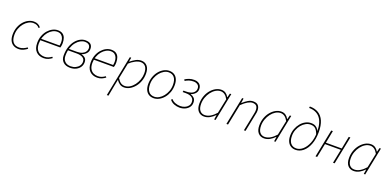

<svg xmlns="http://www.w3.org/2000/svg" viewBox="2 -1798 6291 3094"><g transform="rotate(20 3148.0 -251.0)"><path d="M210 12Q159 12 121.5 -10Q84 -32 64 -74Q44 -116 44 -176Q44 -247 66 -304.5Q88 -362 124.5 -403.5Q161 -445 206.5 -467.5Q252 -490 298 -490Q340 -490 369.5 -474.5Q399 -459 418 -432L400 -418Q381 -442 356.5 -453Q332 -464 296 -464Q254 -464 214 -441.5Q174 -419 142 -380Q110 -341 91 -290Q72 -239 72 -182Q72 -100 107 -57Q142 -14 212 -14Q247 -14 283.5 -29.5Q320 -45 344 -64L358 -46Q334 -25 295.5 -6.5Q257 12 210 12Z M642 12Q560 12 511 -38Q462 -88 462 -184Q462 -252 483 -308Q504 -364 539.5 -404.5Q575 -445 618.5 -467.5Q662 -490 708 -490Q759 -490 790.5 -468.5Q822 -447 836 -409Q850 -371 850 -322Q850 -306 848.5 -291.5Q847 -277 844 -264.5Q841 -252 838 -242H486L492 -268H816Q819 -283 820.5 -297.5Q822 -312 822 -328Q822 -362 811 -393Q800 -424 774.5 -444Q749 -464 706 -464Q666 -464 627.5 -443Q589 -422 558 -384.5Q527 -347 508.5 -296Q490 -245 490 -186Q490 -123 511.5 -85.5Q533 -48 568 -31Q603 -14 644 -14Q682 -14 711.5 -26.5Q741 -39 768 -58L782 -40Q755 -19 720.5 -3.5Q686 12 642 12Z M1094 12Q1019 12 975.5 -29Q932 -70 932 -140Q932 -226 954.5 -291.5Q977 -357 1013.5 -401Q1050 -445 1093.5 -467.5Q1137 -490 1180 -490Q1242 -490 1272 -463.5Q1302 -437 1302 -384Q1302 -337 1271 -304.5Q1240 -272 1198 -258V-254Q1236 -247 1262 -222.5Q1288 -198 1288 -150Q1288 -105 1264 -68.5Q1240 -32 1196.5 -10Q1153 12 1094 12ZM1096 -14Q1143 -14 1180 -32Q1217 -50 1238.5 -80.5Q1260 -111 1260 -148Q1260 -195 1223 -218.5Q1186 -242 1121 -242H955L960 -268H1112Q1167 -268 1202.5 -284.5Q1238 -301 1256 -327Q1274 -353 1274 -382Q1274 -464 1178 -464Q1143 -464 1105 -443.5Q1067 -423 1034 -382.5Q1001 -342 980.5 -282.5Q960 -223 960 -146Q960 -85 996 -49.5Q1032 -14 1096 -14Z M1560 12Q1478 12 1429 -38Q1380 -88 1380 -184Q1380 -252 1401 -308Q1422 -364 1457.5 -404.5Q1493 -445 1536.5 -467.5Q1580 -490 1626 -490Q1677 -490 1708.5 -468.5Q1740 -447 1754 -409Q1768 -371 1768 -322Q1768 -306 1766.5 -291.5Q1765 -277 1762 -264.5Q1759 -252 1756 -242H1404L1410 -268H1734Q1737 -283 1738.5 -297.5Q1740 -312 1740 -328Q1740 -362 1729 -393Q1718 -424 1692.5 -444Q1667 -464 1624 -464Q1584 -464 1545.5 -443Q1507 -422 1476 -384.5Q1445 -347 1426.5 -296Q1408 -245 1408 -186Q1408 -123 1429.5 -85.5Q1451 -48 1486 -31Q1521 -14 1562 -14Q1600 -14 1629.5 -26.5Q1659 -39 1686 -58L1700 -40Q1673 -19 1638.5 -3.5Q1604 12 1560 12Z M1804 222 1944 -478H1968L1956 -408H1960Q1999 -440 2044 -465Q2089 -490 2140 -490Q2203 -490 2241.5 -445.5Q2280 -401 2280 -318Q2280 -249 2258.5 -189Q2237 -129 2199.5 -84Q2162 -39 2116 -13.5Q2070 12 2020 12Q1977 12 1944 -11Q1911 -34 1890 -68H1888L1866 42L1832 222ZM2022 -14Q2067 -14 2108.5 -39.5Q2150 -65 2182 -107.5Q2214 -150 2233 -203.5Q2252 -257 2252 -312Q2252 -388 2221.5 -426Q2191 -464 2138 -464Q2096 -464 2045 -437.5Q1994 -411 1950 -370L1896 -102Q1925 -54 1955.5 -34Q1986 -14 2022 -14Z M2528 12Q2479 12 2443.5 -10Q2408 -32 2389 -74Q2370 -116 2370 -176Q2370 -243 2391 -300Q2412 -357 2447.5 -399.5Q2483 -442 2528 -466Q2573 -490 2620 -490Q2669 -490 2704.5 -468Q2740 -446 2759 -404Q2778 -362 2778 -302Q2778 -235 2757 -178Q2736 -121 2700.5 -78.5Q2665 -36 2620 -12Q2575 12 2528 12ZM2530 -14Q2571 -14 2610 -36.5Q2649 -59 2680.5 -98Q2712 -137 2731 -188Q2750 -239 2750 -296Q2750 -379 2715.5 -421.5Q2681 -464 2618 -464Q2578 -464 2538.5 -441.5Q2499 -419 2467.5 -380Q2436 -341 2417 -290Q2398 -239 2398 -182Q2398 -100 2432.5 -57Q2467 -14 2530 -14Z M2970 12Q2925 12 2878.5 -5.5Q2832 -23 2802 -62L2820 -80Q2847 -47 2889.5 -31.5Q2932 -16 2974 -16Q3016 -16 3051.5 -31Q3087 -46 3108.5 -73.5Q3130 -101 3130 -138Q3130 -191 3093 -216.5Q3056 -242 2991 -242H2936L2940 -268H2982Q3063 -268 3103.5 -298.5Q3144 -329 3144 -376Q3144 -420 3114.5 -441Q3085 -462 3046 -462Q3004 -462 2969 -451Q2934 -440 2904 -420L2890 -442Q2923 -463 2961 -476.5Q2999 -490 3048 -490Q3084 -490 3112 -477Q3140 -464 3156 -439Q3172 -414 3172 -378Q3172 -331 3141.5 -299.5Q3111 -268 3072 -256V-252Q3107 -242 3132.5 -216Q3158 -190 3158 -140Q3158 -94 3132.5 -60Q3107 -26 3064.5 -7Q3022 12 2970 12Z M3392 12Q3329 12 3290.5 -32Q3252 -76 3252 -160Q3252 -229 3273.5 -289Q3295 -349 3332.5 -394Q3370 -439 3416.5 -464.5Q3463 -490 3512 -490Q3556 -490 3587.5 -468Q3619 -446 3638 -410H3642L3660 -478H3684L3588 0H3564L3576 -78H3572Q3535 -39 3489 -13.5Q3443 12 3392 12ZM3394 -14Q3444 -14 3491.5 -42.5Q3539 -71 3584 -122L3636 -372Q3608 -422 3577 -443Q3546 -464 3510 -464Q3465 -464 3423.5 -438.5Q3382 -413 3350 -370.5Q3318 -328 3299 -275Q3280 -222 3280 -166Q3280 -90 3311 -52Q3342 -14 3394 -14Z M3774 0 3870 -478H3894L3882 -400H3886Q3928 -439 3971.5 -464.5Q4015 -490 4058 -490Q4120 -490 4146 -457.5Q4172 -425 4172 -374Q4172 -356 4170.5 -343.5Q4169 -331 4164 -310L4102 0H4074L4136 -306Q4141 -329 4142.5 -342Q4144 -355 4144 -370Q4144 -417 4123 -440.5Q4102 -464 4054 -464Q4021 -464 3976 -439Q3931 -414 3874 -358L3802 0Z M4420 12Q4357 12 4318.5 -32Q4280 -76 4280 -160Q4280 -229 4301.5 -289Q4323 -349 4360.5 -394Q4398 -439 4444.5 -464.5Q4491 -490 4540 -490Q4584 -490 4615.5 -468Q4647 -446 4666 -410H4670L4688 -478H4712L4616 0H4592L4604 -78H4600Q4563 -39 4517 -13.5Q4471 12 4420 12ZM4422 -14Q4472 -14 4519.5 -42.5Q4567 -71 4612 -122L4664 -372Q4636 -422 4605 -443Q4574 -464 4538 -464Q4493 -464 4451.5 -438.5Q4410 -413 4378 -370.5Q4346 -328 4327 -275Q4308 -222 4308 -166Q4308 -90 4339 -52Q4370 -14 4422 -14Z M4962 12Q4914 12 4878.5 -10Q4843 -32 4823.5 -74Q4804 -116 4804 -176Q4804 -239 4825 -294Q4846 -349 4881 -391Q4916 -433 4961 -456.5Q5006 -480 5054 -480Q5102 -480 5132 -462Q5162 -444 5179.5 -415Q5197 -386 5206 -352L5196 -320Q5177 -384 5146 -419Q5115 -454 5052 -454Q5012 -454 4972.5 -432.5Q4933 -411 4901.5 -373Q4870 -335 4851 -286Q4832 -237 4832 -182Q4832 -100 4866.5 -57Q4901 -14 4964 -14Q5022 -14 5074 -59Q5126 -104 5159 -185.5Q5192 -267 5192 -378Q5192 -539 5126.5 -618.5Q5061 -698 4938 -698L4942 -724Q5030 -724 5091.5 -686.5Q5153 -649 5185.5 -573.5Q5218 -498 5218 -384Q5218 -262 5183 -173Q5148 -84 5090 -36Q5032 12 4962 12Z M5302 0 5398 -478H5426L5384 -264H5656L5698 -478H5726L5630 0H5602L5650 -238H5378L5330 0Z M5958 12Q5895 12 5856.5 -32Q5818 -76 5818 -160Q5818 -229 5839.5 -289Q5861 -349 5898.5 -394Q5936 -439 5982.5 -464.5Q6029 -490 6078 -490Q6122 -490 6153.5 -468Q6185 -446 6204 -410H6208L6226 -478H6250L6154 0H6130L6142 -78H6138Q6101 -39 6055 -13.5Q6009 12 5958 12ZM5960 -14Q6010 -14 6057.5 -42.5Q6105 -71 6150 -122L6202 -372Q6174 -422 6143 -443Q6112 -464 6076 -464Q6031 -464 5989.5 -438.5Q5948 -413 5916 -370.5Q5884 -328 5865 -275Q5846 -222 5846 -166Q5846 -90 5877 -52Q5908 -14 5960 -14Z"/></g></svg>

Font: Source Sans 3
Style: Italic
Weight: 200
Italic angle: -11°
Designer: Paul D. Hunt
Foundry: Adobe
Version: Version 3.046;hotconv 1.0.118;makeotfexe 2.5.65603